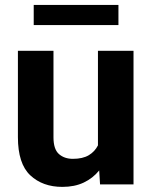

<svg xmlns="http://www.w3.org/2000/svg" viewBox="-20 -729 600 759"><path d="M375.5 0 372.1 -55.2Q347.2 -24.4 311 -7.3Q274.9 9.8 226.6 9.8Q148.4 9.8 99.6 -36.1Q50.8 -82 50.8 -187V-528.3H191.4V-186Q191.4 -139.2 212.9 -120.1Q234.4 -101.1 268.1 -101.1Q307.1 -101.1 331.1 -115.5Q355 -129.9 367.2 -154.3V-528.3H507.8V0ZM448.2 -709.5V-629.9H113.3V-709.5Z"/></svg>

Font: Vazirmatn RD UI
Style: Bold
Weight: 700
Designer: Saber Rastikerdar
Foundry: Saber Rastikerdar
Version: Version 33.003